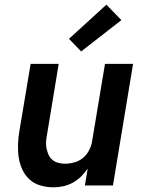

<svg xmlns="http://www.w3.org/2000/svg" viewBox="-20 -793 640 821"><path d="M208 8Q179 8 152.5 0Q126 -8 106.5 -25.5Q87 -43 75.5 -68Q64 -93 60 -120Q56 -147 57 -175.5Q58 -204 63 -233L111 -520H231L181 -217Q178 -202 177 -187Q176 -172 179 -158Q182 -144 187.5 -131.5Q193 -119 203.5 -110Q214 -101 228 -97Q242 -93 257 -93Q277 -93 297.5 -98.5Q318 -104 334.5 -117.5Q351 -131 361 -150.5Q371 -170 374 -190L429 -520H549L463 0H343L355 -72Q342 -53 326 -37.5Q310 -22 290.5 -11.5Q271 -1 250 3.5Q229 8 208 8ZM327 -573 275 -627 435 -773 499 -707Z"/></svg>

Font: Iosevka Aile Oblique
Style: Bold
Weight: 700
Italic angle: -9°
Designer: Belleve Invis
Foundry: Belleve Invis
Version: Version 31.1.0; ttfautohint (v1.8.4)